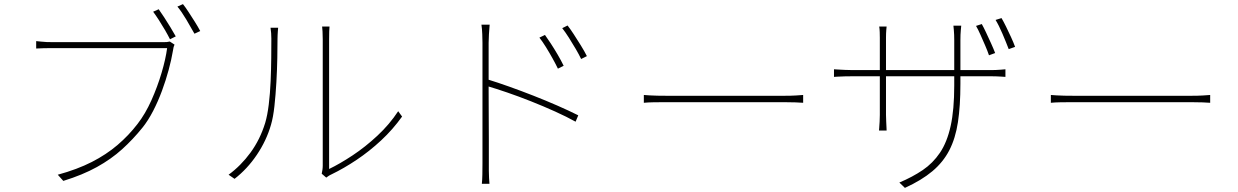

<svg xmlns="http://www.w3.org/2000/svg" viewBox="-20 -865 6020 934"><path d="M752 -820Q763 -805 778.5 -781Q794 -757 809 -732.5Q824 -708 835 -688L807 -674Q797 -694 782.5 -719Q768 -744 752.5 -768Q737 -792 725 -808ZM870 -845Q882 -830 897 -807Q912 -784 927.5 -759.5Q943 -735 954 -714L926 -701Q909 -732 886 -770.5Q863 -809 843 -833ZM829 -648Q826 -641 824.5 -636Q823 -631 821 -617Q814 -575 800.5 -525Q787 -475 768 -423.5Q749 -372 725 -325.5Q701 -279 673 -244Q627 -187 574 -139Q521 -91 451.5 -52.5Q382 -14 288 15L261 -15Q356 -41 426.5 -77Q497 -113 551.5 -159.5Q606 -206 649 -262Q687 -311 716.5 -377Q746 -443 766 -510.5Q786 -578 793 -631Q779 -631 736 -631Q693 -631 633.5 -631Q574 -631 509 -631Q444 -631 385.5 -631Q327 -631 286.5 -631Q246 -631 236 -631Q211 -631 193 -630.5Q175 -630 156 -629V-665Q169 -664 181 -662.5Q193 -661 207 -660.5Q221 -660 237 -660Q245 -660 276.5 -660Q308 -660 354.5 -660Q401 -660 455 -660Q509 -660 562.5 -660Q616 -660 662 -660Q708 -660 739 -660Q770 -660 777 -660Q785 -660 791.5 -660.5Q798 -661 806 -663Z M1545 -20Q1547 -29 1548.5 -39Q1550 -49 1550 -59Q1550 -67 1550 -102Q1550 -137 1550 -189.5Q1550 -242 1550 -303Q1550 -364 1550 -425.5Q1550 -487 1550 -539.5Q1550 -592 1550 -628Q1550 -664 1550 -674Q1550 -697 1549 -711.5Q1548 -726 1547 -736H1583Q1582 -726 1581.5 -711.5Q1581 -697 1581 -674Q1581 -664 1581 -625.5Q1581 -587 1581 -530Q1581 -473 1581 -407Q1581 -341 1581 -277Q1581 -213 1581 -160Q1581 -107 1581 -75Q1581 -43 1581 -43Q1633 -68 1695 -109Q1757 -150 1816 -205Q1875 -260 1917 -324L1936 -298Q1891 -235 1834 -182Q1777 -129 1715 -87.5Q1653 -46 1593 -17Q1584 -13 1577.5 -8.5Q1571 -4 1567 -1ZM1092 -15Q1152 -59 1198.5 -122.5Q1245 -186 1270 -267Q1281 -304 1287.5 -357.5Q1294 -411 1296.5 -470Q1299 -529 1299.5 -583.5Q1300 -638 1300 -677Q1300 -691 1299 -704Q1298 -717 1296 -730H1333Q1332 -721 1331.5 -712Q1331 -703 1330.5 -694.5Q1330 -686 1330 -677Q1330 -638 1329 -582.5Q1328 -527 1324.5 -465.5Q1321 -404 1315 -349Q1309 -294 1298 -257Q1276 -181 1229.5 -112Q1183 -43 1121 5Z M2631 -695Q2642 -680 2659 -654Q2676 -628 2693 -599Q2710 -570 2722 -545L2694 -531Q2684 -552 2668.5 -580Q2653 -608 2636 -635.5Q2619 -663 2604 -682ZM2741 -741Q2753 -726 2770 -700Q2787 -674 2805 -645Q2823 -616 2835 -592L2807 -578Q2797 -599 2781 -626.5Q2765 -654 2747.5 -681.5Q2730 -709 2715 -728ZM2327 -69Q2327 -78 2327 -118.5Q2327 -159 2327 -218.5Q2327 -278 2327 -345Q2327 -412 2327 -475.5Q2327 -539 2327 -587.5Q2327 -636 2327 -657Q2327 -673 2326 -699Q2325 -725 2322 -745H2362Q2360 -726 2358.5 -698.5Q2357 -671 2357 -657Q2357 -607 2357 -545.5Q2357 -484 2357 -420Q2357 -356 2357.5 -295.5Q2358 -235 2358 -186Q2358 -137 2358 -105.5Q2358 -74 2358 -69Q2358 -52 2358 -34Q2358 -16 2359 0Q2360 16 2361 29H2324Q2326 10 2326.5 -16.5Q2327 -43 2327 -69ZM2351 -479Q2400 -464 2457.5 -443.5Q2515 -423 2575 -399.5Q2635 -376 2691 -351.5Q2747 -327 2793 -304L2780 -273Q2737 -297 2680.5 -322.5Q2624 -348 2563.5 -372Q2503 -396 2447.5 -415Q2392 -434 2351 -446Z M3112 -403Q3124 -402 3140 -401Q3156 -400 3178 -399.5Q3200 -399 3230 -399Q3236 -399 3266.5 -399Q3297 -399 3343 -399Q3389 -399 3443.5 -399Q3498 -399 3553.5 -399Q3609 -399 3658 -399Q3707 -399 3741.5 -399Q3776 -399 3789 -399Q3829 -399 3851.5 -400.5Q3874 -402 3887 -403V-365Q3874 -366 3849.5 -367Q3825 -368 3790 -368Q3777 -368 3742 -368Q3707 -368 3658.5 -368Q3610 -368 3554.5 -368Q3499 -368 3444.5 -368Q3390 -368 3344 -368Q3298 -368 3267.5 -368Q3237 -368 3230 -368Q3190 -368 3160.5 -367.5Q3131 -367 3112 -365Z M4756 -748Q4765 -732 4777 -706.5Q4789 -681 4801 -654.5Q4813 -628 4821 -607L4791 -596Q4784 -617 4772.5 -643.5Q4761 -670 4749.5 -696Q4738 -722 4728 -739ZM4852 -777Q4862 -760 4874 -735.5Q4886 -711 4898 -685Q4910 -659 4918 -637L4887 -626Q4874 -660 4856.5 -701Q4839 -742 4823 -768ZM4652 -457Q4652 -350 4640 -271Q4628 -192 4598 -134Q4568 -76 4515.5 -32Q4463 12 4382 49L4355 23Q4419 -4 4468.5 -37.5Q4518 -71 4552.5 -122Q4587 -173 4604.5 -252Q4622 -331 4622 -449V-669Q4622 -698 4620 -719Q4618 -740 4618 -740H4656Q4656 -740 4654 -719Q4652 -698 4652 -669ZM4293 -736Q4293 -736 4291.5 -720Q4290 -704 4290 -682V-306Q4290 -292 4291 -274Q4292 -256 4292.5 -243Q4293 -230 4293 -230H4256Q4256 -230 4257 -242.5Q4258 -255 4259 -273Q4260 -291 4260 -306V-681Q4260 -692 4259.5 -708.5Q4259 -725 4257 -736ZM4037 -528Q4037 -528 4052.5 -527Q4068 -526 4090 -525Q4112 -524 4129 -524H4798Q4825 -524 4848 -526Q4871 -528 4871 -528V-491Q4871 -491 4848 -492.5Q4825 -494 4798 -494H4129Q4111 -494 4089.5 -493.5Q4068 -493 4052.5 -492Q4037 -491 4037 -491Z M5092 -403Q5104 -402 5120 -401Q5136 -400 5158 -399.5Q5180 -399 5210 -399Q5216 -399 5246.5 -399Q5277 -399 5323 -399Q5369 -399 5423.5 -399Q5478 -399 5533.5 -399Q5589 -399 5638 -399Q5687 -399 5721.5 -399Q5756 -399 5769 -399Q5809 -399 5831.5 -400.5Q5854 -402 5867 -403V-365Q5854 -366 5829.5 -367Q5805 -368 5770 -368Q5757 -368 5722 -368Q5687 -368 5638.5 -368Q5590 -368 5534.5 -368Q5479 -368 5424.5 -368Q5370 -368 5324 -368Q5278 -368 5247.5 -368Q5217 -368 5210 -368Q5170 -368 5140.5 -367.5Q5111 -367 5092 -365Z"/></svg>

Font: Noto Sans KR Thin
Style: Regular
Weight: 100
Designer: Ryoko NISHIZUKA 西塚涼子 (kana, bopomofo & ideographs); Paul D. Hunt (Latin, Greek & Cyrillic); Sandoll Communications 산돌커뮤니
Foundry: Adobe
Version: Version 2.004-H2;hotconv 1.0.118;makeotfexe 2.5.65603